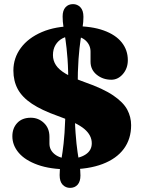

<svg xmlns="http://www.w3.org/2000/svg" viewBox="-20 -824 686 932"><path d="M341 -697Q425.5 -697 483.2 -676.2Q541 -655.5 570.8 -618.2Q600.5 -581 600.5 -532Q600.5 -492.5 576.8 -464.8Q553 -437 520.5 -437Q479.5 -437 449.5 -461.2Q419.5 -485.5 419.5 -524.5V-573Q419.5 -605 396 -627Q372.5 -649 330.5 -649Q304.5 -649 283.2 -637.8Q262 -626.5 249.5 -605.8Q237 -585 237 -556.5Q237 -530 251.5 -507.8Q266 -485.5 299.5 -465.8Q333 -446 390.5 -425.5Q481 -394 530 -360.5Q579 -327 597.8 -291.5Q616.5 -256 616.5 -216.5Q616.5 -149.5 581 -101.5Q545.5 -53.5 477.8 -27.8Q410 -2 313.5 -2Q224.5 -2 163.5 -23.8Q102.5 -45.5 71.2 -82Q40 -118.5 40 -162.5Q40 -202 63.8 -227.2Q87.5 -252.5 129.5 -252.5Q166.5 -252.5 193.2 -227.2Q220 -202 220 -160V-127Q220 -95 246.5 -74.5Q273 -54 316.5 -54Q364.5 -54 395 -73.8Q425.5 -93.5 425.5 -128.5Q425.5 -167 390 -197.5Q354.5 -228 259.5 -261.5Q182 -289 134.8 -320.5Q87.5 -352 66.2 -391.5Q45 -431 45 -481.5Q45 -542.5 81 -591.2Q117 -640 183.5 -668.5Q250 -697 341 -697ZM357 -393.5H311.5Q312 -481 307.8 -537.8Q303.5 -594.5 298 -630.8Q292.5 -667 288.2 -692.8Q284 -718.5 284 -744Q284 -773 297.8 -788.5Q311.5 -804 334.5 -804Q355.5 -804 370.2 -788.8Q385 -773.5 385 -742Q385 -717 380.8 -691.8Q376.5 -666.5 371 -630.2Q365.5 -594 361.2 -537.5Q357 -481 357 -393.5ZM297.5 -322.5H343Q342.5 -235.5 346.8 -178.8Q351 -122 356.5 -85.5Q362 -49 366.2 -23.2Q370.5 2.5 370.5 28Q370.5 57 356.8 72.5Q343 88 320 88Q299 88 284.2 72.8Q269.5 57.5 269.5 26Q269.5 1 273.8 -24.2Q278 -49.5 283.5 -85.8Q289 -122 293.2 -178.5Q297.5 -235 297.5 -322.5Z"/></svg>

Font: Fraunces SuperSoft 9pt
Style: Regular
Weight: 900
Version: Version 1.000;[b76b70a41]